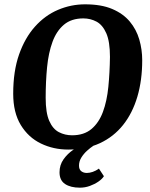

<svg xmlns="http://www.w3.org/2000/svg" viewBox="-20 -680 695 887"><path d="M295 11Q227 11 169 -17Q111 -45 76 -102.5Q41 -160 41 -247Q41 -351 68 -428Q95 -505 141.5 -557Q188 -609 248 -634.5Q308 -660 373 -660Q448 -660 498.5 -638.5Q549 -617 579.5 -580.5Q610 -544 623.5 -497.5Q637 -451 637 -402Q637 -309 614.5 -233Q592 -157 548.5 -102.5Q505 -48 441.5 -18.5Q378 11 295 11ZM313 -55Q368 -55 402.5 -84Q437 -113 455.5 -163Q474 -213 480.5 -278.5Q487 -344 488 -417Q488 -488 471 -526.5Q454 -565 426 -580Q398 -595 365 -595Q310 -595 275.5 -566Q241 -537 222.5 -486.5Q204 -436 197.5 -369.5Q191 -303 191 -228Q191 -159 207.5 -121.5Q224 -84 252 -69.5Q280 -55 313 -55ZM349 187Q306 187 280.5 170Q255 153 255 116Q255 82 273.5 56Q292 30 318.5 12Q345 -6 369 -17H429Q424 -15 410.5 -6Q397 3 382 16.5Q367 30 356 47.5Q345 65 345 85Q345 103 355.5 111Q366 119 381 119Q394 119 408.5 114Q423 109 437 99L460 134Q452 147 434.5 159Q417 171 395 179Q373 187 349 187Z"/></svg>

Font: Faustina Light
Style: Bold Italic
Weight: 700
Italic angle: -8°
Version: Version 1.200